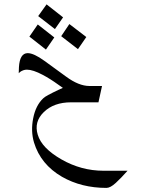

<svg xmlns="http://www.w3.org/2000/svg" viewBox="-20 -538 662 896"><path d="M251 -143.6Q214.8 -169.9 179.7 -188.5Q133.8 -212.9 105.5 -212.9Q87.9 -212.9 72.3 -201.2Q70.3 -198.2 67.4 -196.3Q67.4 -212.9 68.4 -224.6Q72.3 -290 109.4 -290Q137.7 -290 187.5 -253.9L288.1 -180.7Q347.7 -136.7 397.5 -136.7H456.1L439.5 -60.5H311.5Q231.4 -60.5 184.6 -15.1Q137.7 30.3 156.2 90.8Q174.8 153.3 267.1 206.1Q359.4 258.8 462.9 258.8H575.2Q545.9 292 520.5 315.4Q495.1 338.9 476.6 338.9Q360.4 338.9 269.5 287.1Q169.9 229.5 138.7 127Q123 74.2 134.8 14.2Q146.5 -45.9 181.6 -79.1Q188.5 -85.9 205.1 -94.7Q226.6 -106.4 253.9 -119.1L273.4 -127.9ZM233.4 -363.3 194.3 -306.6 117.2 -367.2 156.2 -423.8ZM382.8 -365.2 343.8 -308.6 265.6 -369.1 303.7 -425.8ZM274.4 -457 236.3 -402.3 158.2 -462.9 197.3 -517.6Z"/></svg>

Font: Thabit-Oblique
Style: Oblique
Weight: 500
Designer: Regenerated by Nadim Shaikli
Foundry: MAK Alagha
Version: 0.01